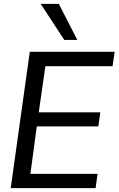

<svg xmlns="http://www.w3.org/2000/svg" viewBox="-20 -966 609 986"><path d="M35 0 133 -700H569L558 -626H213L179 -389H495L485 -317H169L136 -73H481L471 0ZM310 -761 189 -946H282L377 -761Z"/></svg>

Font: Host Grotesk
Style: Italic
Weight: 400
Italic angle: -8°
Designer: Doğukan Karapınar based on Poppins by Indian Type Foundry, Jonny Pinhorn
Foundry: Element Type
Version: Version 1.001; ttfautohint (v1.8.4.7-5d5b)